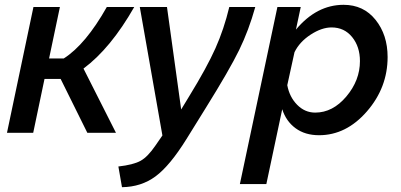

<svg xmlns="http://www.w3.org/2000/svg" viewBox="-20 -552 1668 798"><path d="M9 0 119 -523H229L184 -309H245Q336 -367 424 -523H538Q440 -351 327 -267L462 0H343L232 -224H165L118 0Z M472 140Q534 133 564 116.5Q594 100 626 53L655 11L561 -523H674L733 -97L767 -153Q840 -272 875.5 -351.5Q911 -431 933 -523H1041Q1014 -426 974 -344Q934 -262 835 -103L755 26Q686 137 626.5 181Q567 225 487 226Z M1133 -523H1230L1210 -429Q1296 -532 1408 -532Q1491 -532 1541 -469.5Q1591 -407 1591 -315Q1591 -188 1505 -89Q1419 10 1306 10Q1248 10 1208.5 -19Q1169 -48 1153 -98L1087 213H977ZM1476 -298Q1476 -358 1443.5 -398Q1411 -438 1358 -438Q1317 -438 1271 -408Q1225 -378 1204 -335L1174 -198Q1183 -149 1215 -116.5Q1247 -84 1290 -84Q1363 -84 1419.5 -151Q1476 -218 1476 -298Z"/></svg>

Font: Raleway-v4020 SemiBold
Style: Italic
Weight: 600
Italic angle: -12°
Designer: Matt McInerney, Pablo Impallari, Rodrigo Fuenzalida
Foundry: Matt McInerney, Pablo Impallari, Rodrigo Fuenzalida
Version: Version 4.020;PS 004.020;hotconv 1.0.88;makeotf.lib2.5.64775